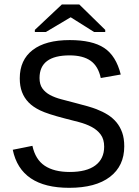

<svg xmlns="http://www.w3.org/2000/svg" viewBox="-20 -853 640 882"><path d="M550.8 -180.7Q550.8 -90.8 485.1 -40.5Q419.4 9.8 297.9 9.8Q74.7 9.8 38.6 -165L128.9 -183.1Q142.6 -120.1 185.5 -91.6Q228.5 -63 300.3 -63Q377.9 -63 418.2 -93.3Q458.5 -123.5 458.5 -179.2Q458.5 -213.4 442.6 -234.9Q426.8 -256.3 400.9 -270Q375 -283.7 342.5 -292.2Q310.1 -300.8 276.9 -309.1Q198.2 -329.6 164.8 -345.7Q131.3 -361.8 111.3 -382.6Q91.3 -403.3 81.1 -430.2Q70.8 -457 70.8 -493.2Q70.8 -577.6 130.1 -623.3Q189.5 -668.9 300.3 -668.9Q403.8 -668.9 458.5 -632.8Q513.2 -596.7 534.7 -510.7L442.9 -494.6Q431.2 -549.3 396 -574Q360.8 -598.6 299.8 -598.6Q161.6 -598.6 161.6 -494.6Q161.6 -465.3 174.6 -447Q187.5 -428.7 209.7 -416.7Q231.9 -404.8 261.5 -397Q291 -389.2 324.7 -380.4Q392.6 -363.3 422.4 -351.8Q452.1 -340.3 475.3 -325.7Q498.5 -311 515.1 -291Q531.7 -271 541.3 -244.1Q550.8 -217.3 550.8 -180.7ZM463.4 -715.8V-706.1H412.1L305.2 -773.4H304.2L190.9 -706.1H140.1V-715.8L264.2 -832.5H344.2Z"/></svg>

Font: Cousine
Style: Regular
Weight: 400
Monospace: yes
Designer: Steve Matteson
Foundry: Monotype Imaging Inc.
Version: Version 1.21